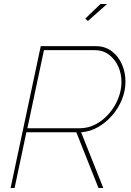

<svg xmlns="http://www.w3.org/2000/svg" viewBox="-20 -941 656 961"><path d="M33 0 184 -710H459Q506 -710 539.5 -684.5Q573 -659 590.5 -618.5Q608 -578 608 -533Q608 -487 590.5 -443.5Q573 -400 542 -364Q511 -328 471 -305Q431 -282 386 -279L497 0H473L362 -279H112L53 0ZM378 -299Q422 -299 460 -319.5Q498 -340 527 -374Q556 -408 572 -449Q588 -490 588 -530Q588 -573 571.5 -609Q555 -645 525 -667.5Q495 -690 454 -690H200L117 -299ZM420 -836 407 -848 483 -921H516Z"/></svg>

Font: Raleway Thin Thin
Style: Italic
Weight: 250
Italic angle: -12°
Version: Version 4.026